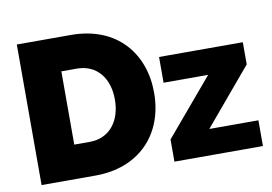

<svg xmlns="http://www.w3.org/2000/svg" viewBox="-76 -832 1355 955"><g transform="rotate(-10 602.0 -355.0)"><path d="M334 0C550 0 692 -141 692 -356C692 -551 569 -710 334 -710H61V0ZM494 -356C494 -249 436 -170 334 -170H256V-540H334C434 -540 494 -465 494 -356ZM732 0H1179V-130H931L1170 -414V-526H747V-396H972L732 -112Z"/></g></svg>

Font: Raleway Black
Style: Regular
Weight: 900
Designer: Matt McInerney, Pablo Impallari, Rodrigo Fuenzalida
Foundry: Matt McInerney, Pablo Impallari, Rodrigo Fuenzalida
Version: Version 3.000g; ttfautohint (v1.5) -l 8 -r 28 -G 28 -x 14 -D